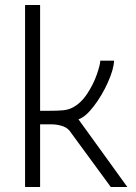

<svg xmlns="http://www.w3.org/2000/svg" viewBox="-20 -746 543 766"><path d="M488 0H422L257 -225Q246 -238 226 -244Q206 -250 184 -250H140V0H80V-726H140V-304H176Q211 -304 231.5 -306Q252 -308 268 -316Q302 -333 327.5 -371.5Q353 -410 366.5 -449.5Q380 -489 380 -504H435Q434 -470 410.5 -417.5Q387 -365 354 -322Q321 -279 293 -270Z"/></svg>

Font: Bellota Text
Style: Regular
Weight: 400
Designer: Kemie Guaida
Foundry: Kemie Guaida
Version: Version 4.001